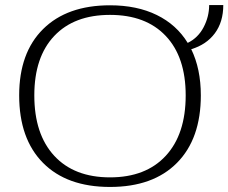

<svg xmlns="http://www.w3.org/2000/svg" viewBox="-20 -731 905 761"><path d="M738 -536Q776 -458 776 -353Q776 -181 681.5 -85.5Q587 10 416 10Q245 10 150.5 -85.5Q56 -181 56 -353Q56 -522 151 -616Q246 -710 416 -710Q523 -710 601.5 -671.5Q680 -633 724 -561Q765 -581 787 -623Q809 -665 809 -711H865Q865 -644 831.5 -599Q798 -554 738 -536ZM716 -353Q716 -505 637 -588.5Q558 -672 416 -672Q274 -672 195 -588.5Q116 -505 116 -353Q116 -199 195 -113.5Q274 -28 416 -28Q558 -28 637 -113.5Q716 -199 716 -353Z"/></svg>

Font: Fahkwang ExtraLight
Style: Regular
Weight: 275
Designer: Suppakit Chalermlarp | Katatrad Co.,Ltd.
Foundry: Cadson Demak Co.,Ltd.
Version: Version 1.000; ttfautohint (v1.6)